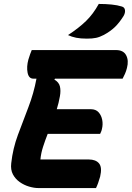

<svg xmlns="http://www.w3.org/2000/svg" viewBox="-20 -954 668 974"><path d="M175 0Q153 0 127.5 -7.5Q102 -15 80 -30.5Q58 -46 45.5 -69.5Q33 -93 37 -126Q45 -200 71 -270Q97 -340 124 -410Q151 -480 165 -555H149Q126 -555 120 -585Q114 -615 124 -652Q129 -669 133 -679.5Q137 -690 141 -700H569Q606 -700 620 -673.5Q634 -647 624 -609Q620 -593 614 -579.5Q608 -566 602 -555H259L256 -550Q279 -537 284 -515.5Q289 -494 284 -466Q281 -449 277 -432.5Q273 -416 268 -400H441Q466 -400 480 -384.5Q494 -369 498.5 -346Q503 -323 497 -299Q495 -290 492.5 -285Q490 -280 488 -275H222Q209 -242 198.5 -209.5Q188 -177 185 -145H430Q466 -145 482.5 -125Q499 -105 488 -58Q478 -22 467 0ZM481 -934Q516 -934 546 -931Q576 -928 598 -921Q612 -917 614 -903Q616 -889 607 -873Q585 -838 562.5 -816.5Q540 -795 507 -777Q486 -766 467.5 -762Q449 -758 421 -758Q389 -758 366.5 -762.5Q344 -767 325 -776Q380 -812 416.5 -847.5Q453 -883 481 -934Z"/></svg>

Font: Recursive Mn Csl St XBd
Style: Italic
Weight: 800
Italic angle: -15°
Monospace: yes
Version: Version 1.079;hotconv 1.0.112;makeotfexe 2.5.65598; ttfautoh